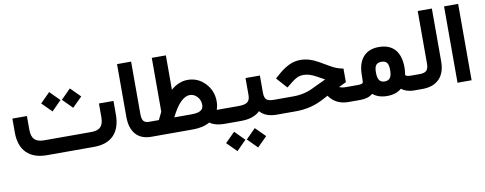

<svg xmlns="http://www.w3.org/2000/svg" viewBox="-71 -1010 4075 1612"><g transform="rotate(-10 1966.5 -204.0)"><path d="M261.2 -127H664.1Q717.8 -127 742.4 -152.6Q767.1 -178.2 767.1 -235.8V-332V-351.6H786.6H871.6H891.1V-332V-237.3Q891.1 -121.6 833 -60.8Q774.9 0 662.6 0H262.7Q149.9 0 89.6 -60.3Q29.3 -120.6 29.3 -235.4V-333.5V-353H48.8H133.8H153.3V-333.5V-235.8Q153.3 -178.7 179 -152.8Q204.6 -127 261.2 -127ZM466.3 -436 548.3 -518.6 630.9 -436Q627.9 -433.1 625 -429.7Q618.7 -423.3 590.8 -395.8Q563 -368.2 548.3 -353.5ZM289.6 -436 372.1 -518.6 454.1 -436 372.1 -353.5Z M1175.3 0H1152.8Q1065.4 0 1019.8 -52.5Q974.1 -105 974.1 -202.6V-631.3V-650.9H993.7H1074.7H1094.2V-631.3V-202.1Q1094.2 -161.1 1108.6 -144Q1123 -127 1154.3 -127H1175.3Q1180.7 -127 1184.1 -106.4Q1187.5 -85.9 1187.5 -66.9V-61.5Q1187.5 -41.5 1184.3 -20.8Q1181.2 0 1175.3 0Z M1802.7 0H1788.6Q1757.8 0 1734.1 -2.9Q1710.4 -5.9 1689 -13.4Q1667.5 -21 1650.9 -33.2Q1593.8 0 1505.9 0H1169.9Q1164.1 0 1160.9 -20.8Q1157.7 -41.5 1157.7 -61.5V-66.9Q1157.7 -85.9 1161.1 -106.4Q1164.6 -127 1169.9 -127H1238.3Q1244.6 -141.6 1270.5 -192.9V-632.3V-651.9H1290H1371.1H1390.6V-632.3V-358.9Q1458 -417.5 1533.7 -417.5Q1621.6 -417.5 1682.6 -353Q1743.7 -288.6 1743.7 -198.7Q1743.7 -160.2 1731.9 -127H1802.7Q1808.1 -127 1811.5 -106.4Q1814.9 -85.9 1814.9 -66.9V-61.5Q1814.9 -41.5 1811.8 -20.8Q1808.6 0 1802.7 0ZM1528.3 -289.1Q1491.2 -289.1 1450.9 -249.5Q1410.6 -210 1370.1 -127H1515.6Q1569.3 -127 1594.2 -141.8Q1619.1 -156.7 1619.1 -189Q1619.1 -231.9 1592.3 -260.5Q1565.4 -289.1 1528.3 -289.1Z M1937.5 161.6 2019.5 79.1 2102.1 161.6Q2099.1 164.6 2096.2 168Q2089.8 174.3 2062 201.9Q2034.2 229.5 2019.5 244.1ZM1760.7 161.6 1843.3 79.1 1925.3 161.6 1843.3 244.1ZM2231 0H2220.7Q2126 0 2079.1 -54.7Q2024.4 0 1915.5 0H1797.9Q1792 0 1788.8 -20.8Q1785.6 -41.5 1785.6 -61.5V-66.9Q1785.6 -85.9 1789.1 -106.4Q1792.5 -127 1797.9 -127H1918Q1973.6 -127 1994.9 -144.5Q2016.1 -162.1 2016.1 -202.6V-328.6V-348.1H2035.6H2119.1H2138.7V-328.6V-202.6Q2138.7 -160.2 2155.5 -143.6Q2172.4 -127 2220.2 -127H2231Q2236.3 -127 2239.7 -106.4Q2243.2 -85.9 2243.2 -66.9V-61.5Q2243.2 -41.5 2240 -20.8Q2236.8 0 2231 0Z M2889.6 0H2832Q2726.1 0 2668 -82.5L2625.5 -60.1Q2516.1 0 2385.7 0H2226.1Q2220.2 0 2217 -20.8Q2213.9 -41.5 2213.9 -61.5V-66.9Q2213.9 -85.9 2217.3 -106.4Q2220.7 -127 2226.1 -127H2384.8Q2482.9 -127 2564.5 -169.9L2672.4 -220.7L2606.9 -256.8Q2548.3 -289.6 2498.5 -289.6Q2471.2 -289.6 2449.2 -280.3Q2427.2 -271 2398.4 -248.5L2363.8 -220.7L2349.1 -209L2336.9 -222.7L2280.8 -285.6L2267.6 -300.8L2282.7 -313.5L2312.5 -339.4Q2359.9 -378.9 2403.3 -398.4Q2446.8 -418 2495.6 -418Q2569.3 -418 2645 -374.5L2737.3 -321.3Q2780.3 -296.4 2824.2 -287.1L2839.8 -283.7V-268.1V-180.2V-168L2828.6 -162.6L2776.9 -137.7Q2798.8 -127 2830.6 -127H2889.6Q2895 -127 2898.4 -106.4Q2901.9 -85.9 2901.9 -66.9V-61.5Q2901.9 -41.5 2898.7 -20.8Q2895.5 0 2889.6 0Z M3407.7 0H3392.1Q3327.6 0 3285.2 -33.7Q3238.8 6.8 3162.1 6.8Q3087.4 6.8 3040 -33.2Q3002 0 2934.6 0H2884.8Q2878.9 0 2875.7 -20.8Q2872.6 -41.5 2872.6 -61.5V-66.9Q2872.6 -85.9 2876 -106.4Q2879.4 -127 2884.8 -127H2933.6Q2953.6 -127 2964.4 -130.1Q2975.1 -133.3 2977.5 -137Q2980 -140.6 2980.5 -147.9Q2981.9 -169.4 2981.9 -202.6Q2981.9 -303.2 3029.1 -356.9Q3076.2 -410.6 3162.1 -410.6Q3252.9 -410.6 3299.6 -357.4Q3346.2 -304.2 3346.2 -201.7Q3346.2 -191.4 3344.7 -177.2Q3343.3 -163.1 3342 -153.1Q3340.8 -143.1 3340.8 -142.1Q3340.8 -139.2 3343.8 -136.2Q3346.7 -133.3 3359.1 -130.1Q3371.6 -127 3391.1 -127H3407.7Q3413.1 -127 3416.5 -106.4Q3419.9 -85.9 3419.9 -66.9V-61.5Q3419.9 -41.5 3416.7 -20.8Q3413.6 0 3407.7 0ZM3223.6 -203.6Q3223.6 -248.5 3209.2 -266.6Q3194.8 -284.7 3162.6 -284.7Q3131.3 -284.7 3116.9 -266.6Q3102.5 -248.5 3102.5 -203.6Q3102.5 -156.7 3117.7 -137Q3132.8 -117.2 3163.1 -117.2Q3193.4 -117.2 3208.5 -137Q3223.6 -156.7 3223.6 -203.6Z M3402.8 -127H3462.4Q3502.9 -127 3520.3 -144Q3537.6 -161.1 3537.6 -200.7V-631.8V-651.4H3557.1H3638.7H3658.2V-631.8V-201.2Q3658.2 -104.5 3607.7 -52.2Q3557.1 0 3461.9 0H3402.8Q3397 0 3393.8 -20.8Q3390.6 -41.5 3390.6 -61.5V-66.9Q3390.6 -85.9 3394 -106.4Q3397.5 -127 3402.8 -127Z M3781.7 -651.4H3862.8H3882.3V-631.8V-20V-0.5H3862.8H3781.7H3762.2V-20V-631.8V-651.4Z"/></g></svg>

Font: Shabnam FD
Style: Bold-FD
Weight: 700
Foundry: DejaVu fonts team - Redesigned by Saber Rastikerdar - Based on Vazir font
Version: Version 5.0.1